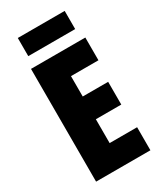

<svg xmlns="http://www.w3.org/2000/svg" viewBox="-222 -975 887 1053"><g transform="rotate(-30 221.5 -448.5)"><path d="M378 -897H81V-782H378ZM403 0V-146H229V-297H390V-441H229V-570H403V-714H59V0Z"/></g></svg>

Font: Noto Sans Gujarati ExtraCondensed Black
Style: Regular
Weight: 900
Width: 2
Designer: Jelle Bosma - Monotype Design Team, Universal Thirst
Foundry: Monotype Imaging Inc.
Version: Version 2.106